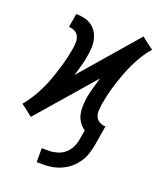

<svg xmlns="http://www.w3.org/2000/svg" viewBox="-154 -617 765 905"><g transform="rotate(20 228.0 -164.5)"><path d="M138 200V130H173Q193 130 214.5 124Q236 118 253 103.5Q270 89 279.5 68.5Q289 48 292 28L300 -18Q283 -29 271.5 -46Q260 -63 255.5 -83Q251 -103 252 -124.5Q253 -146 256 -167Q261 -194 268.5 -220.5Q276 -247 284 -273L39 9L10 -14L-19 -36Q10 -71 32 -111Q54 -151 69 -192Q84 -233 96 -275Q108 -317 115 -359Q118 -376 118.5 -392.5Q119 -409 113 -422.5Q107 -436 93 -443.5Q79 -451 63 -451L75 -520Q96 -520 115.5 -515.5Q135 -511 151.5 -500Q168 -489 178.5 -472Q189 -455 193.5 -435.5Q198 -416 197 -395Q196 -374 192 -353Q188 -326 180.5 -299.5Q173 -273 165 -247L409 -529L438 -506L468 -484Q438 -449 416.5 -409Q395 -369 379.5 -328Q364 -287 352 -245Q340 -203 333 -161Q331 -144 330 -127.5Q329 -111 335.5 -97.5Q342 -84 355.5 -76.5Q369 -69 385 -69L369 28Q365 50 358 73Q351 96 337.5 116.5Q324 137 305.5 153.5Q287 170 264.5 180.5Q242 191 219 195.5Q196 200 173 200Z"/></g></svg>

Font: Iosevka QP
Style: Italic
Weight: 400
Italic angle: -9°
Designer: Belleve Invis
Foundry: Belleve Invis
Version: Version 20.0.0; ttfautohint (v1.8.4)